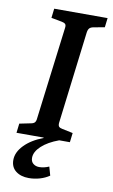

<svg xmlns="http://www.w3.org/2000/svg" viewBox="-86 -616 500 850"><g transform="rotate(10 163.5 -191.0)"><path d="M18 0 23 -42 72 -52Q85 -54 90.5 -60Q96 -66 97 -80L149 -494Q151 -507 146 -512Q141 -517 130 -519L82 -528L87 -570H327L322 -528L273 -519Q261 -517 255 -511Q249 -505 247 -491L196 -76Q195 -64 199.5 -59Q204 -54 215 -52L263 -42L258 0ZM106 188Q70 188 47.5 170.5Q25 153 25 121Q25 86 56 54Q87 22 140 2V-8H210V0Q161 18 133 44Q105 70 105 97Q105 114 116 123Q127 132 143 132Q153 132 164.5 129.5Q176 127 187 122L198 161Q179 174 155 181Q131 188 106 188Z"/></g></svg>

Font: Rasa Medium
Style: Italic
Weight: 500
Italic angle: -7.10001°
Designer: Anna Giedrys (Yrsa+Rasa design), David Brezina (Yrsa art-direction, Rasa art-direction, design)
Foundry: Rosetta Type Foundry
Version: Version 2.004